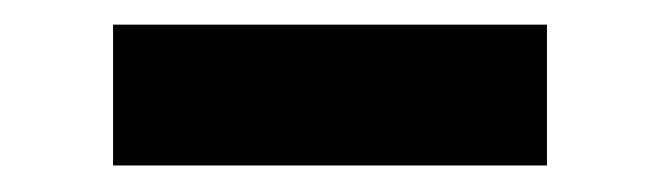

<svg xmlns="http://www.w3.org/2000/svg" viewBox="-20 -358 522 152"><path d="M69.5 -227V-338.5H413V-227Z"/></svg>

Font: Encode Sans Semi Expanded SmBd
Style: Regular
Weight: 600
Width: 6
Designer: Multiple Designers
Foundry: Impallari Type
Version: Version 2.000